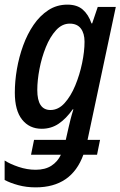

<svg xmlns="http://www.w3.org/2000/svg" viewBox="-30 -569 520 829"><path d="M124 240Q84 240 49 230.5Q14 221 -10 208V124Q13 139 50 151.5Q87 164 124 164Q165 164 192 146.5Q219 129 233 99H104L117 35H254L266 -18Q269 -32 274.5 -53.5Q280 -75 287 -97H284Q256 -57 223.5 -35Q191 -13 150 -13Q97 -13 65.5 -52.5Q34 -92 34 -169Q34 -218 43 -270.5Q52 -323 70 -372.5Q88 -422 115 -461.5Q142 -501 178.5 -525Q215 -549 261 -549Q303 -549 327.5 -527.5Q352 -506 365 -468H368L392 -539H470L348 35H402L389 99H330Q279 240 124 240ZM188 -94Q222 -94 249 -124Q276 -154 295 -200Q314 -246 324.5 -296.5Q335 -347 335 -389Q335 -425 319 -446Q303 -467 271 -467Q238 -467 212 -438.5Q186 -410 168 -365.5Q150 -321 140.5 -271.5Q131 -222 131 -180Q131 -94 188 -94Z"/></svg>

Font: Noto Sans Condensed Medium
Style: Italic
Weight: 500
Width: 3
Italic angle: -12°
Designer: Monotype Design Team
Foundry: Monotype Imaging Inc.
Version: Version 2.013; ttfautohint (v1.8.4.7-5d5b)